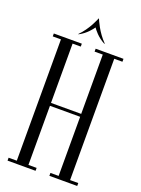

<svg xmlns="http://www.w3.org/2000/svg" viewBox="-159 -921 729 992"><g transform="rotate(20 205.5 -425.5)"><path d="M136 -739C175 -759 199 -792 206 -802C213 -792 237 -759 276 -739H280C233 -786 210 -844 207 -851H205C202 -844 180 -786 133 -739ZM14 -699V-683H59V-16H14V0H168V-16H123V-341H289V-16H244V0H397V-16H352V-683H397V-699H244V-683H289V-357H123V-683H168V-699Z"/></g></svg>

Font: Emberly
Style: Regular
Weight: 400
Designer: Rajesh Rajput
Foundry: Rajesh Rajput
Version: Version 1.000